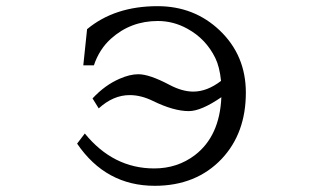

<svg xmlns="http://www.w3.org/2000/svg" viewBox="-20 -580 1040 620"><path d="M249 -369.1 261.2 -485.8Q350.6 -560.1 488.8 -560.1Q607.4 -560.1 689.9 -481.4Q773.9 -400.9 773.9 -280.8Q773.9 -149.9 695.8 -66.9Q613.3 20 479.5 20Q321.8 20 229 -116.2L253.9 -148.9Q345.7 -36.1 478 -36.1Q552.7 -36.1 609.4 -79.1Q689.5 -140.6 694.8 -266.1Q629.4 -221.2 589.8 -221.2Q541 -221.2 474.1 -253.9Q435.5 -272.9 398.9 -272.9Q345.7 -272.9 298.8 -230L278.8 -262.2Q318.8 -305.2 366.2 -325.7Q399.4 -340.3 426.8 -340.3Q462.4 -340.3 526.9 -306.2Q568.4 -284.2 604 -284.2Q648.9 -284.2 693.8 -318.8Q689 -364.7 675.3 -392.6Q645 -454.6 585 -487.3Q540 -512.2 489.7 -512.2Q401.9 -512.2 338.4 -455.1Q300.8 -421.4 283.2 -369.1Z"/></svg>

Font: BIZ UDPMincho
Style: Regular
Weight: 400
Designer: TypeBank Co., Ltd.
Foundry: Morisawa Inc.
Version: Version 1.06